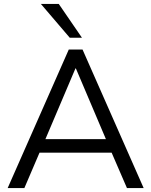

<svg xmlns="http://www.w3.org/2000/svg" viewBox="-20 -957 769 977"><path d="M19 0 330 -705H400L711 0H626L539 -201L579 -180H149L190 -201L104 0ZM364 -609 203 -230 179 -249H549L527 -230L366 -609ZM335 -765 188 -937H279L397 -765Z"/></svg>

Font: NunitoSans1
Style: Book
Weight: 400
Designer: Vernon Adams
Foundry: Vernon Adams
Version: Version 3.101;gftools[0.9.27]